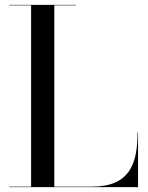

<svg xmlns="http://www.w3.org/2000/svg" viewBox="-20 -770 608 790"><path d="M548 0V-225H546C546 -98 515 -2 358 -2H203.5V-748H293V-750H18.5V-748H108V-2H18.5V0Z"/></svg>

Font: Bodoni* 96pt
Style: Regular
Weight: 400
Version: Version 2.3